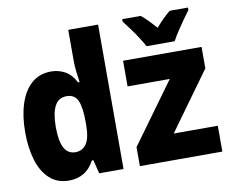

<svg xmlns="http://www.w3.org/2000/svg" viewBox="-82 -875 1225 995"><g transform="rotate(-10 530.0 -378.0)"><path d="M205 10Q142 10 101.5 -28Q61 -66 42 -130.5Q23 -195 23 -275Q23 -360 44 -425Q65 -490 106.5 -526.5Q148 -563 209 -563Q248 -563 281.5 -545Q315 -527 338 -483H346Q342 -511 338.5 -539.5Q335 -568 335 -597V-760H492V0H364L346 -72H338Q316 -30 282 -10Q248 10 205 10ZM262 -129Q300 -129 320.5 -160Q341 -191 341 -259V-274Q341 -353 324.5 -388Q308 -423 267 -423Q223 -423 203.5 -384.5Q184 -346 184 -275Q184 -200 203.5 -164.5Q223 -129 262 -129ZM578 0V-100L809 -418H587V-553H1000V-440L780 -136H1012V0ZM720 -606Q710 -625 692 -653Q674 -681 654 -708Q634 -735 620 -753V-766H717Q735 -752 753.5 -733Q772 -714 793 -690Q836 -739 870 -766H966V-753Q952 -734 933 -707.5Q914 -681 896.5 -654Q879 -627 868 -606Z"/></g></svg>

Font: Noto Sans Mono Condensed Black
Style: Regular
Weight: 900
Width: 3
Designer: Monotype Design Team
Foundry: Monotype Imaging Inc.
Version: Version 2.014